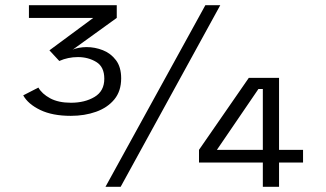

<svg xmlns="http://www.w3.org/2000/svg" viewBox="-20 -720 1255 740"><path d="M253 -273.5Q182 -273.5 135 -296.2Q88 -319 69.5 -352.5L128 -382.5Q141.5 -358.5 173.2 -341.2Q205 -324 253.5 -324Q307 -324 344.5 -346.5Q382 -369 382 -416.5Q382 -462.5 351 -481.2Q320 -500 280.5 -500Q242 -500 208.5 -485L170.5 -526L339.5 -651H91.5V-700H430V-651L259.5 -528Q268.5 -533 284.2 -535.8Q300 -538.5 313.5 -538.5Q346 -538.5 376.5 -526.5Q407 -514.5 427 -488Q447 -461.5 447 -418Q447 -369 420.8 -337Q394.5 -305 350.2 -289.2Q306 -273.5 253 -273.5ZM386.5 0 771.5 -700H829L445 0ZM993 0V-93.5H747V-142.5L939 -420H1055.5V-142.5H1148V-93.5H1055.5V0ZM816 -142.5H993V-377H976Z"/></svg>

Font: Trispace SemiExpanded Light
Style: Regular
Weight: 300
Width: 6
Designer: Tyler Finck
Foundry: Etcetera Type Company
Version: Version 1.210; ttfautohint (v1.8.3)